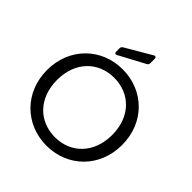

<svg xmlns="http://www.w3.org/2000/svg" viewBox="-240 -1089 1266 1266"><g transform="rotate(45 393.0 -455.5)"><path d="M393 7C590 7 743 -140 743 -349C743 -558 590 -705 393 -705C197 -705 43 -558 43 -349C43 -140 197 7 393 7ZM393 -72C246 -72 136 -179 136 -349C136 -520 246 -626 393 -626C540 -626 650 -520 650 -349C650 -179 540 -72 393 -72ZM473 -915 292 -809C284 -804 280 -798 280 -789V-757C280 -744 288 -738 300 -745L481 -842C490 -847 493 -853 493 -862V-903C493 -916 484 -922 473 -915Z"/></g></svg>

Font: Arvore Sans
Style: Regular
Weight: 400
Designer: Jonny Pinhorn (Latin) Dan Schunck (customization for Arvore)
Version: Version 1.000;Glyphs 3.3 (3305)